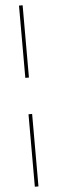

<svg xmlns="http://www.w3.org/2000/svg" viewBox="-65 -818 316 1056"><g transform="rotate(-5 93.0 -290.0)"><path d="M103 -391H83V-790H103ZM83 -190H103V210H83Z"/></g></svg>

Font: Georama ExtraCondensed Thin Thin
Style: Regular
Weight: 250
Version: Version 1.001